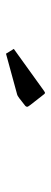

<svg xmlns="http://www.w3.org/2000/svg" viewBox="215 -958 170 640"><g transform="rotate(90 300.0 -638.0)"><path d="M159 -573 143 -599 282 -699Q288 -703 289 -703Q292 -703 294 -700L330 -654Q336 -646 336 -644Q336 -639 330 -635L307 -617Q303 -614 299.5 -612Q296 -610 287 -608Z"/></g></svg>

Font: Changa ExtraLight ExtraLight
Style: Regular
Weight: 250
Version: Version 3.002; ttfautohint (v1.8.2)